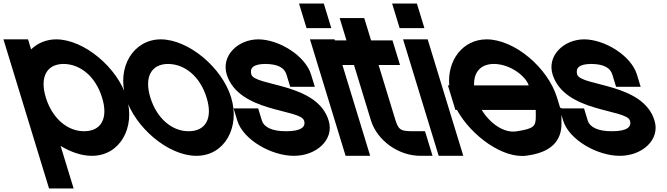

<svg xmlns="http://www.w3.org/2000/svg" viewBox="-177 -837 3797 1093"><path d="M0 -555.9C36.5 -591.2 85.4 -612.6 142.6 -613C301.6 -613 493.1 -451 543.8 -282C596.1 -111 505.6 51 345.3 50C287.6 50 225.9 28.8 168.1 -6.3L220.8 166L242.2 236H102.2L80.8 166L-56.2 -282L-136 -543L-157.4 -613H-17.4ZM83.8 -282C120.2 -163 207.8 -89 302.5 -90C398.5 -90 441.2 -163 403.8 -282C367.7 -400 281.7 -472 185.4 -473C90.4 -473 47.7 -400 83.8 -282Z M538.8 -282C486.5 -453 580.9 -612 737.6 -613C896.6 -613 1088.1 -451 1138.8 -282C1191.1 -111 1100.6 51 940.3 50C781.3 50 591.1 -111 538.8 -282ZM678.8 -282C715.2 -163 802.8 -89 897.5 -90C993.5 -90 1036.2 -163 998.8 -282C962.7 -400 876.7 -472 780.4 -473C685.4 -473 642.7 -400 678.8 -282Z M1593.7 -413 1615.1 -343H1475.1L1453.7 -413C1442.4 -450 1406.7 -472 1335.4 -473C1265.4 -473 1243.4 -450 1253.7 -413C1274.5 -345 1630.1 -366 1694.1 -150C1727.2 -42 1623.6 51 1495.3 50C1368.3 50 1207.5 -41 1174.1 -150L1152.7 -220H1292.7L1314.1 -150C1324.8 -115 1369.8 -89 1452.5 -90C1536.5 -90 1565.1 -114 1554.1 -150C1533.4 -218 1182.4 -195 1113.7 -413C1081 -520 1176.9 -612 1292.6 -613C1410.6 -613 1561 -520 1593.7 -413Z M1638 -677H1568L1525.2 -817H1595.2H1596.2H1666.2L1709 -677H1639ZM1609 -543 1587.6 -613H1727.6L1749 -543L1908.9 -20L1930.3 50H1790.3L1768.9 -20Z M1978.2 -467 2074.5 -152C2092 -98 2103.5 -90 2172.5 -90H2242.5L2285.3 50H2215.3C2094.3 50 1971.6 -34 1934.8 -151L1934.5 -152L1838.2 -467H1830.2H1760.2L1717.4 -607H1787.4H1795.4L1778 -664L1756.6 -734H1896.6L1918 -664L1935.4 -607H1987.4H2057.4L2100.2 -467H2030.2Z M2168 -677H2098L2055.2 -817H2125.2H2126.2H2196.2L2239 -677H2169ZM2139 -543 2117.6 -613H2257.6L2279 -543L2438.9 -20L2460.3 50H2320.3L2298.9 -20Z M2521.7 -351H2832.7C2817.7 -400 2731.7 -472 2635.4 -473C2560.8 -473 2519.1 -428 2521.7 -351ZM2424.4 -211H2415.5L2394.1 -281L2372.7 -351H2380.4C2368.4 -494.4 2457.4 -612.1 2592.6 -613C2751.6 -613 2941.8 -452 2994.1 -281L3011.8 -223H3018.8L3019.3 -133C3019.7 -37 2962.5 31 2821 49C2687.6 68 2506 -63.3 2424.4 -211ZM2872.9 -211H2565.6C2614.1 -131 2694.1 -79.5 2759.8 -89H2760.8C2861.2 -104 2873.2 -117 2873.1 -173Z M3448.7 -413 3470.1 -343H3330.1L3308.7 -413C3297.4 -450 3261.7 -472 3190.4 -473C3120.4 -473 3098.4 -450 3108.7 -413C3129.5 -345 3485.1 -366 3549.1 -150C3582.2 -42 3478.6 51 3350.3 50C3223.3 50 3062.5 -41 3029.1 -150L3007.7 -220H3147.7L3169.1 -150C3179.8 -115 3224.8 -89 3307.5 -90C3391.5 -90 3420.1 -114 3409.1 -150C3388.4 -218 3037.4 -195 2968.7 -413C2936 -520 3031.9 -612 3147.6 -613C3265.6 -613 3416 -520 3448.7 -413Z"/></svg>

Font: Nordica Plus
Style: NordicaClassicRgOpObl
Weight: 500
Version: Version 1.01